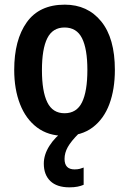

<svg xmlns="http://www.w3.org/2000/svg" viewBox="-20 -573 554 824"><path d="M473 -273Q473 -190 449.5 -126.5Q426 -63 378 -26.5Q330 10 256 10Q187 10 139 -26Q91 -62 66 -126Q41 -190 41 -273Q41 -402 95 -477.5Q149 -553 258 -553Q356 -553 414.5 -481Q473 -409 473 -273ZM160 -272Q160 -181 183 -134Q206 -87 257 -87Q309 -87 332 -134Q355 -181 355 -273Q355 -363 332 -409Q309 -455 257 -455Q206 -455 183 -409Q160 -363 160 -272ZM257 109Q257 154 300 154Q313 154 322.5 151.5Q332 149 339 146V220Q328 225 313 228Q298 231 278 231Q224 231 196 204Q168 177 168 129Q168 91 192 53Q216 15 258 -15L318 0Q285 33 271 58Q257 83 257 109Z"/></svg>

Font: Noto Sans Condensed SemiBold
Style: Regular
Weight: 600
Width: 3
Designer: Monotype Design Team
Foundry: Monotype Imaging Inc.
Version: Version 2.013; ttfautohint (v1.8.4.7-5d5b)